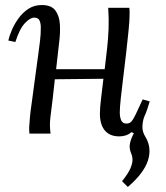

<svg xmlns="http://www.w3.org/2000/svg" viewBox="-20 -531 660 763"><path d="M488 212 465 189Q490 158 498.5 137.5Q507 117 506.5 103Q506 89 501 78Q492 57 497 36.5Q502 16 512 -1L503 -6Q483 11 454 11Q427 11 410 -0.5Q393 -12 385 -32Q377 -52 377 -79Q377 -102 381.5 -138.5Q386 -175 391 -218L198 -216Q194 -178 189.5 -139.5Q185 -101 180 -63Q178 -44 178.5 -29Q179 -14 181 0H97Q96 -7 96 -12.5Q96 -18 96 -26Q97 -43 99 -65.5Q101 -88 106.5 -125.5Q112 -163 120 -226Q128 -285 132.5 -318Q137 -351 139 -368.5Q141 -386 141.5 -395.5Q142 -405 142 -416Q143 -434 138 -447.5Q133 -461 116 -461Q100 -461 79 -439Q58 -417 41 -364L13 -370Q17 -388 27 -411.5Q37 -435 53.5 -458Q70 -481 93 -496Q116 -511 146 -511Q184 -511 200 -489.5Q216 -468 218 -434Q220 -400 215 -362Q212 -336 209 -309Q206 -282 203 -256H396Q402 -304 406 -342Q410 -380 411.5 -417Q413 -454 410 -500H494Q495 -493 495 -487.5Q495 -482 495 -474Q495 -451 491 -410.5Q487 -370 481.5 -322Q476 -274 470 -226Q464 -178 460 -140.5Q456 -103 456 -84Q456 -66 461.5 -53Q467 -40 483 -40Q495 -40 502.5 -48.5Q510 -57 520 -78Q530 -99 547 -136L575 -128Q571 -115 565.5 -98Q560 -81 552 -64Q546 -45 546 -25.5Q546 -6 558 13Q584 56 568 106.5Q552 157 488 212Z"/></svg>

Font: Lora
Style: Italic
Weight: 400
Italic angle: -3°
Designer: Olga Karpushina, Alexei Vanyashin (Cyrillic)
Foundry: Cyreal
Version: Version 3.008